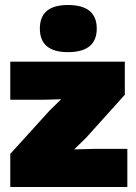

<svg xmlns="http://www.w3.org/2000/svg" viewBox="-20 -746 544 766"><path d="M251 -726Q366 -726 366 -632Q366 -538 251 -538Q139 -538 139 -632Q139 -726 251 -726ZM21 0V-132L177 -304L224 -350L151 -348H21V-500H478V-368L325 -198L276 -150L358 -152H488V0Z"/></svg>

Font: Elaine Sans Black
Style: Regular
Weight: 900
Designer: Wei Huang
Foundry: Wei Huang
Version: Version 2.001;December 24, 2019;FontCreator 12.0.0.2547 64-b